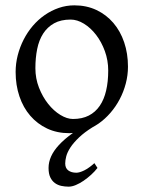

<svg xmlns="http://www.w3.org/2000/svg" viewBox="-20 -489 543 726"><path d="M389.2 -222.2Q389.2 -260.7 376.5 -295.7Q363.8 -330.6 343.3 -357.2Q322.8 -383.8 297.4 -399.4Q272 -415 247.1 -415Q210 -415 184.6 -400.9Q159.2 -386.7 143.3 -362.1Q127.4 -337.4 120.6 -303.7Q113.8 -270 113.8 -231Q113.8 -192.4 127.4 -157.5Q141.1 -122.6 162.1 -96.2Q183.1 -69.8 208.3 -54.4Q233.4 -39.1 255.9 -39.1Q290.5 -39.1 315.7 -52Q340.8 -64.9 357.2 -88.9Q373.5 -112.8 381.3 -146.5Q389.2 -180.2 389.2 -222.2ZM255.9 13.7Q249 14.6 242.2 14.6Q195.8 14.6 158.4 -2.9Q121.1 -20.5 94.5 -51.3Q67.9 -82 53.5 -124.5Q39.1 -167 39.1 -216.8Q39.1 -249 47.1 -280.3Q55.2 -311.5 69.6 -339.6Q84 -367.7 104.2 -391.4Q124.5 -415 149.2 -432.1Q173.8 -449.2 202.1 -459Q230.5 -468.8 261.2 -468.8Q307.1 -468.8 344.5 -451.2Q381.8 -433.6 408.4 -402.6Q435.1 -371.6 449.5 -329.1Q463.9 -286.6 463.9 -236.8Q463.9 -204.6 455.6 -173.1Q447.3 -141.6 432.6 -113.8Q418 -85.9 397.5 -62.3Q377 -38.6 352.5 -21.5Q340.8 -13.7 329.1 -7.3Q298.8 11.7 279.3 30.3Q257.8 50.8 246.1 68.8Q234.4 86.9 230.5 102.1Q226.6 117.2 226.6 128.9Q226.6 147 238.3 155.5Q250 164.1 268.6 164.1Q280.8 164.1 298.6 155.3Q316.4 146.5 336.9 127.9L348.6 146Q338.4 159.2 324.5 171.9Q310.5 184.6 295.9 194.6Q281.2 204.6 266.6 210.7Q252 216.8 239.7 216.8Q225.6 216.8 211.9 213.9Q198.2 210.9 187.5 203.1Q176.8 195.3 170.2 181.6Q163.6 168 163.6 146Q163.6 102.1 202.1 60.1Q223.6 36.6 255.9 13.7Z"/></svg>

Font: Akkhara
Style: Regular
Weight: 400
Designer: J. Victor Gaultney
Version: Version 1.00 June 13, 2006, initial release